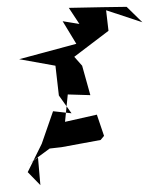

<svg xmlns="http://www.w3.org/2000/svg" viewBox="-20 -482 436 561"><path d="M60 0 125 -48 160 -52 274 -73 284 -85 263 -147 170 -126 178 -206 244 -204 220 -290 197 -316 297 -392 290 -452 396 -417 350 -462 280 -461 181 -459 212 -412 163 -420 203 -354 36 -309 142 -290 152 -203 189 -151 135 -157 102 -62 61 21 98 59 91 -22Z"/></svg>

Font: Hussar Lance
Style: Italic
Weight: 700
Foundry: Cannot Into Space Fonts, PlusOne Fonts
Version: Version 2.27